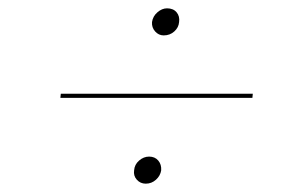

<svg xmlns="http://www.w3.org/2000/svg" viewBox="-20 -565 730 461"><path d="M125 -330 126 -340H587L586 -330ZM345 -512Q347 -526 358 -535.5Q369 -545 381 -545Q396 -545 404 -535.5Q412 -526 410 -512Q409 -499 398.5 -489.5Q388 -480 373 -480Q361 -480 352.5 -489.5Q344 -499 345 -512ZM302 -156Q303 -170 314 -179.5Q325 -189 338 -189Q352 -189 360 -179.5Q368 -170 367 -156Q365 -143 354.5 -133.5Q344 -124 330 -124Q317 -124 308.5 -133.5Q300 -143 302 -156Z"/></svg>

Font: Aleo Thin
Style: Italic
Weight: 250
Italic angle: -7°
Designer: Alessio Laiso
Foundry: Alessio Laiso
Version: Version 2.001;gftools[0.9.29]